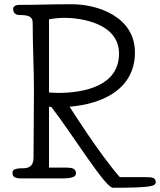

<svg xmlns="http://www.w3.org/2000/svg" viewBox="-20 -841 754 905"><path d="M541 -588C541 -434 373 -403 253 -403C250 -403 213 -405 211 -405V-750C211 -750 247 -757 283 -757C359 -757 541 -733 541 -588ZM222 -337C321 -209 476 44 512 44C690 44 714 37 714 18C714 -3 699 -6 668 -6H545C449 -114 308 -338 308 -338C467 -351 616 -423 616 -594C616 -762 441 -821 319 -821C199 -821 177 -818 71 -818C58 -818 42 -813 42 -799C42 -780 53 -770 74 -770C107 -770 134 -766 134 -735C134 -626 140 -521 140 -412C140 -307 138 -201 138 -97C138 -54 110 -48 91 -48C47 -48 39 -40 39 -27C39 -12 43 0 82 0H269C328 0 338 -10 338 -25C338 -48 316 -51 291 -51H211V-338C211 -338 216 -337 222 -337Z"/></svg>

Font: Life Savers
Style: Bold
Weight: 700
Designer: Pablo Impallari, Rodrigo Fuenzalida, Brenda Gallo
Foundry: Pablo Impallari, Rodrigo Fuenzalida, Brenda Gallo
Version: Version 3.000